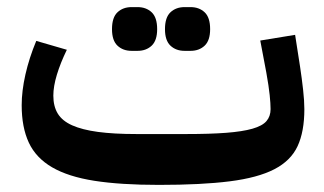

<svg xmlns="http://www.w3.org/2000/svg" viewBox="-20 -508 910 540"><path d="M427 12Q319 12 245.5 0.5Q172 -11 126.5 -37.5Q81 -64 61 -107Q41 -150 41 -212Q41 -252 51.5 -298.5Q62 -345 82 -393L168 -368Q150 -331 140 -298Q130 -265 130 -239Q130 -209 142.5 -188.5Q155 -168 183 -155.5Q211 -143 255.5 -137Q300 -131 364 -131H504Q571 -131 616.5 -134.5Q662 -138 690 -146Q718 -154 729.5 -167.5Q741 -181 741 -201Q741 -216 738.5 -240.5Q736 -265 729 -304L712 -394L810 -410L824 -320Q829 -287 832.5 -255.5Q836 -224 836 -201Q836 -138 817 -97Q798 -56 751.5 -32Q705 -8 626 2Q547 12 427 12ZM499 -365Q475 -365 459.5 -379.5Q444 -394 444 -426Q444 -459 459.5 -473.5Q475 -488 499 -488H516Q540 -488 555.5 -473.5Q571 -459 571 -426Q571 -394 555.5 -379.5Q540 -365 516 -365ZM350 -365Q326 -365 310.5 -379.5Q295 -394 295 -426Q295 -459 310.5 -473.5Q326 -488 350 -488H367Q391 -488 406.5 -473.5Q422 -459 422 -426Q422 -394 406.5 -379.5Q391 -365 367 -365Z"/></svg>

Font: IBM Plex Arabic SemiBold
Style: Regular
Weight: 600
Designer: Mike Abbink, Paul van der Laan, Pieter van Rosmalen, Wael Morcos, Khajak Apelian
Foundry: Bold Monday
Version: Version 1.0